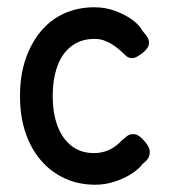

<svg xmlns="http://www.w3.org/2000/svg" viewBox="-20 -496 466 528"><path d="M242 12Q196 12 158 -5.5Q120 -23 92.5 -55Q65 -87 50 -131.5Q35 -176 35 -232Q35 -288 50 -332.5Q65 -377 92 -409.5Q119 -442 156.5 -459Q194 -476 240 -476Q269 -476 295.5 -466.5Q322 -457 342.5 -442.5Q363 -428 372 -411Q382 -400 387 -390.5Q392 -381 388 -369Q384 -361 377.5 -355Q371 -349 363 -344Q344 -330 328 -341Q318 -351 308 -359.5Q298 -368 287.5 -374.5Q277 -381 265.5 -385Q254 -389 240 -389Q203 -389 177 -369.5Q151 -350 138 -314.5Q125 -279 125 -232Q125 -185 138 -150Q151 -115 176.5 -95Q202 -75 238 -75Q253 -75 267 -79Q281 -83 293 -91Q305 -99 314 -109Q322 -116 329 -121.5Q336 -127 345 -127Q354 -128 363 -121.5Q372 -115 382 -102Q390 -92 391.5 -82.5Q393 -73 389 -64Q385 -55 373 -46Q361 -30 340 -17Q319 -4 293.5 4Q268 12 242 12Z"/></svg>

Font: Fredoka SemiCondensed
Style: Regular
Weight: 400
Width: 4
Designer: Ben Nathan
Foundry: Milena B. Brandão, Ben Nathan
Version: Version 2.001